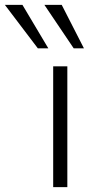

<svg xmlns="http://www.w3.org/2000/svg" viewBox="-133 -767 381 787"><path d="M85 0V-495H143V0ZM22 -569 -113 -747H-41L65 -569ZM169 -569 49 -747H120L211 -569Z"/></svg>

Font: REM ExtraLight
Style: Regular
Weight: 250
Designer: Octavio Pardo
Foundry: Ashler Design
Version: Version 1.005;gftools[0.9.28]